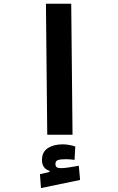

<svg xmlns="http://www.w3.org/2000/svg" viewBox="-20 -713 626 1016"><path d="M230 0 223.1 -693.4H356.9L363.8 0ZM196.8 282.2 191.4 209 242.2 196.8V190.9Q202.1 178.7 202.1 133.3Q202.1 91.3 232.9 71Q263.7 50.8 311.5 50.8Q328.6 50.8 347.4 54.2Q366.2 57.6 378.4 62.5L374.5 132.8Q348.1 129.4 328.6 129.4Q300.3 129.4 286.9 134Q273.4 138.7 273.4 154.3Q273.4 168 281 172.4Q288.6 176.8 304.7 176.8Q320.3 176.8 347.7 172.4Q375 168 397 164.1L403.8 239.3Z"/></svg>

Font: Cascadia Mono
Style: Bold
Weight: 700
Monospace: yes
Designer: Aaron Bell
Foundry: Saja Typeworks
Version: Version 2404.023; ttfautohint (v1.8.4)